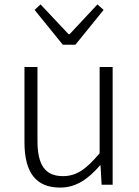

<svg xmlns="http://www.w3.org/2000/svg" viewBox="-20 -838 629 871"><path d="M253 13C327 13 382 -28 434 -88H436L441 0H491V-534H432V-143C372 -71 327 -39 266 -39C184 -39 150 -90 150 -200V-534H91V-193C91 -55 143 13 253 13ZM265 -635H322L450 -793L422 -818L296 -683H291L164 -818L137 -793Z"/></svg>

Font: Noto Sans TC Light
Style: Regular
Weight: 300
Designer: Ryoko NISHIZUKA 西塚涼子 (kana, bopomofo & ideographs); Paul D. Hunt (Latin, Greek & Cyrillic); Sandoll Communications 산돌커뮤니
Foundry: Adobe
Version: Version 2.004;hotconv 1.0.118;makeotfexe 2.5.65603